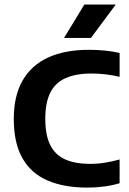

<svg xmlns="http://www.w3.org/2000/svg" viewBox="-20 -823 572 850"><path d="M367 7.5Q263.5 7.5 190.8 -23.8Q118 -55 79.5 -122.2Q41 -189.5 41 -296.5Q41 -398.5 80 -466.5Q119 -534.5 193.2 -568.5Q267.5 -602.5 374 -602.5Q409 -602.5 443.5 -599.2Q478 -596 509.5 -588.5V-483Q479.5 -490 448.5 -493.8Q417.5 -497.5 384.5 -497.5Q316 -497.5 270.5 -477.2Q225 -457 202.8 -413Q180.5 -369 180.5 -297.5Q180.5 -224 202.8 -180.2Q225 -136.5 269.2 -117Q313.5 -97.5 379.5 -97.5Q412.5 -97.5 444.8 -102.8Q477 -108 509.5 -117V-12Q479.5 -2.5 442.2 2.5Q405 7.5 367 7.5ZM263.5 -655 353.5 -803H492.5L382.5 -655Z"/></svg>

Font: Encode Sans SC Condensed Thin SemiBold
Style: Regular
Weight: 600
Version: Version 3.002